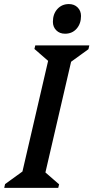

<svg xmlns="http://www.w3.org/2000/svg" viewBox="-46 -910 452 930"><path d="M-25.5 0 -21.4 -18.3 98.2 -104.9 53.4 -39 195.4 -651 222.8 -584.2 120.7 -672.9 124.9 -690H386.6L382.4 -671.7L262.8 -585.1L307.7 -651L165.7 -39L138.2 -105.8L240.3 -17.1L236.1 0ZM269 -746.7Q242.9 -746.7 226.6 -763.1Q210.2 -779.4 210.2 -804.4Q210.2 -842.5 232 -866.4Q253.8 -890.3 287.6 -890.3Q313.7 -890.3 330 -874Q346.4 -857.7 346.4 -832.6Q346.4 -795.3 325.1 -771Q303.8 -746.7 269 -746.7Z"/></svg>

Font: Platypi Light
Style: Italic
Weight: 300
Italic angle: -13°
Designer: David Sargent
Foundry: Bolt Cutter Type
Version: Version 1.200